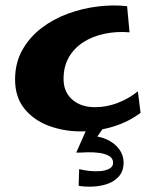

<svg xmlns="http://www.w3.org/2000/svg" viewBox="-20 -482 567 713"><path d="M280 6Q218 6 162 -14.5Q106 -35 71 -78Q36 -121 36 -187Q36 -248 62.5 -295.5Q89 -343 133 -377Q177 -411 231.5 -431Q286 -451 343.5 -458Q401 -465 452 -459L461 -362Q412 -366 367.5 -356.5Q323 -347 289 -325Q255 -303 235.5 -269Q216 -235 216 -189Q216 -141 248 -112.5Q280 -84 333 -84Q376 -84 417.5 -100Q459 -116 492 -143L502 -63Q457 -29 399 -11.5Q341 6 280 6ZM272 208 274 146Q289 150 310 152.5Q331 155 351.5 153.5Q372 152 386 144.5Q400 137 400 123Q400 106 385.5 97.5Q371 89 350 86Q329 83 306.5 83.5Q284 84 269 85L305 22Q347 22 377 36Q407 50 423 72.5Q439 95 439 121Q439 153 422 172.5Q405 192 378.5 201Q352 210 323.5 211Q295 212 272 208ZM263 85 309 -19 375 -23 303 80Z"/></svg>

Font: Marhey Light Medium
Style: Regular
Weight: 500
Version: Version 1.000